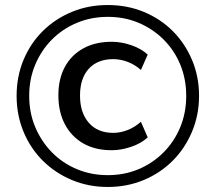

<svg xmlns="http://www.w3.org/2000/svg" viewBox="-20 -734 856 763"><path d="M408 9Q332 9 266 -18.5Q200 -46 150.5 -95Q101 -144 73.5 -210.5Q46 -277 46 -353Q46 -430 73.5 -496Q101 -562 150 -610.5Q199 -659 265 -686.5Q331 -714 408 -714Q486 -714 552 -686.5Q618 -659 666.5 -610.5Q715 -562 743 -496Q771 -430 771 -353Q771 -277 743 -210.5Q715 -144 666 -95Q617 -46 551 -18.5Q485 9 408 9ZM424 -137Q358 -137 311 -164Q264 -191 238 -240Q212 -289 212 -355Q212 -421 238 -468.5Q264 -516 311.5 -542Q359 -568 424 -568Q462 -568 501.5 -554.5Q541 -541 567 -517L540 -456Q515 -478 486.5 -488.5Q458 -499 430 -499Q368 -499 333 -461Q298 -423 298 -354Q298 -286 333 -246Q368 -206 430 -206Q458 -206 486.5 -217Q515 -228 540 -250L567 -188Q541 -164 501 -150.5Q461 -137 424 -137ZM408 -38Q475 -38 531.5 -62Q588 -86 630.5 -129Q673 -172 696.5 -229Q720 -286 720 -353Q720 -420 696.5 -477Q673 -534 630.5 -576.5Q588 -619 531.5 -643Q475 -667 409 -667Q342 -667 285 -643Q228 -619 186 -576.5Q144 -534 120 -477Q96 -420 96 -353Q96 -286 120 -229Q144 -172 186 -129Q228 -86 285 -62Q342 -38 408 -38Z"/></svg>

Font: Nunito Sans 12pt ExtraLight 6pt Medium
Style: Regular
Weight: 500
Version: Version 3.101;gftools[0.9.27]